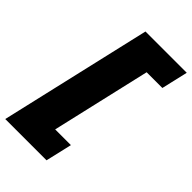

<svg xmlns="http://www.w3.org/2000/svg" viewBox="-273 -784 1036 1036"><g transform="rotate(45 245.0 -266.5)"><path d="M468 -550H348L217 17H337L302 168H-13L188 -701H503Z"/></g></svg>

Font: Elaine Sans Black
Style: Italic
Weight: 900
Italic angle: -13°
Designer: Wei Huang
Foundry: Wei Huang
Version: Version 2.001;December 24, 2019;FontCreator 12.0.0.2547 64-b